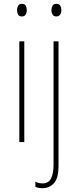

<svg xmlns="http://www.w3.org/2000/svg" viewBox="-20 -743 408 1004"><path d="M95 -723Q110 -723 115 -713Q120 -703 120 -691Q120 -676 114 -666.5Q108 -657 94 -657Q80 -657 74.5 -667Q69 -677 69 -690Q69 -702 74.5 -712.5Q80 -723 95 -723ZM107 -527V0H81V-527ZM249 -690Q249 -702 254.5 -712.5Q260 -723 275 -723Q290 -723 295.5 -713Q301 -703 301 -691Q301 -676 294.5 -666.5Q288 -657 274 -657Q261 -657 255 -667Q249 -677 249 -690ZM203 241Q190 241 180.5 239Q171 237 165 234V207Q181 216 203 216Q233 216 246.5 191Q260 166 260 117V-527H286V123Q286 189 262 215Q238 241 203 241Z"/></svg>

Font: Noto Sans Devanagari UI Condensed Thin
Style: Regular
Weight: 100
Width: 3
Designer: Jelle Bosma - Monotype Design Team
Foundry: Monotype Imaging Inc.
Version: Version 2.004; ttfautohint (v1.8.4.7-5d5b)